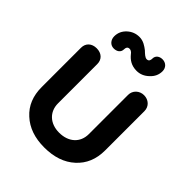

<svg xmlns="http://www.w3.org/2000/svg" viewBox="-248 -1040 1199 1199"><g transform="rotate(45 352.0 -440.0)"><path d="M419 -730C449 -730 476 -741 500 -764C524 -786 536 -812 536 -843C536 -874 514 -896 483 -896C458 -896 435 -882 435 -854C435 -842 432 -826 413 -826C398 -826 382 -842 365 -858C344 -874 318 -893 283 -893C253 -893 226 -883 203 -862C180 -841 168 -815 168 -784C168 -752 190 -728 219 -728C247 -728 269 -742 269 -771C269 -784 274 -797 291 -797C300 -797 311 -793 323 -776C343 -752 372 -730 419 -730ZM488 -240C488 -165 434 -115 350 -115C270 -115 216 -165 216 -240V-587C216 -628 187 -654 144 -654C101 -654 72 -628 72 -587V-240C72 -162 97 -100 148 -54C199 -7 266 16 350 16C435 16 504 -7 555 -54C606 -100 632 -162 632 -240V-587C632 -628 600 -656 560 -656C520 -656 488 -626 488 -587Z"/></g></svg>

Font: Dongle
Style: Bold
Weight: 700
Designer: Yanghee Ryu
Foundry: Yanghee Ryu
Version: Version 2.000